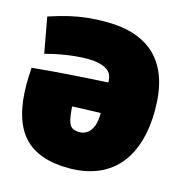

<svg xmlns="http://www.w3.org/2000/svg" viewBox="-106 -807 872 914"><g transform="rotate(15 329.5 -349.5)"><path d="M60 -486 28 -661Q82 -679 127 -689.5Q172 -700 215 -704.5Q258 -709 306 -709Q389 -709 451.5 -687Q514 -665 555.5 -622Q597 -579 618 -515Q639 -451 639 -366Q639 -271 616 -200Q593 -129 550.5 -82.5Q508 -36 448 -13Q388 10 314 10Q161 10 88.5 -71.5Q16 -153 16 -326Q16 -344 17 -366Q18 -388 19 -406Q99 -414 190.5 -420.5Q282 -427 390 -433Q390 -438 390 -441Q390 -444 389 -448Q388 -463 380.5 -475.5Q373 -488 358 -497Q343 -506 320 -511Q297 -516 266 -516Q239 -516 207 -513Q175 -510 138.5 -503.5Q102 -497 60 -486ZM393 -283Q382 -283 367.5 -282.5Q353 -282 338 -281.5Q323 -281 307.5 -280.5Q292 -280 278 -279.5Q264 -279 253 -278Q256 -234 262.5 -210Q269 -186 282 -177.5Q295 -169 319 -169Q340 -169 357 -181.5Q374 -194 383.5 -219Q393 -244 393 -283Z"/></g></svg>

Font: Georama Black
Style: Regular
Weight: 900
Designer: Jean-Baptiste Levee
Foundry: Production Type
Version: Version 1.001